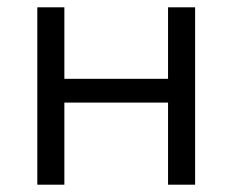

<svg xmlns="http://www.w3.org/2000/svg" viewBox="-20 -505 636 525"><path d="M82 0V-485H156V-289.5H439.5V-485H513.5V0H439.5V-224.5H156V0Z"/></svg>

Font: Geologica Cursive ExtraLight
Style: Regular
Weight: 250
Designer: Sindre Bremnes, Frode Helland
Foundry: Monokrom Skriftforlag AS
Version: Version 1.010;gftools[0.9.28]